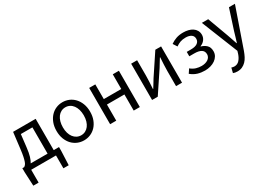

<svg xmlns="http://www.w3.org/2000/svg" viewBox="5 -1258 3110 2227"><g transform="rotate(-30 1560.0 -144.5)"><path d="M99 0V172H28L19 -15V-67H43Q53 -73 62.5 -83.5Q72 -94 80 -116Q88 -138 96 -175Q104 -212 111 -271L137 -486H439V-67H510V-15L502 172H431V0ZM183 -255Q175 -183 161.5 -138Q148 -93 131 -67H357V-419H202Z M803 12Q758 12 717.5 -5Q677 -22 646 -54.5Q615 -87 596.5 -134.5Q578 -182 578 -242Q578 -303 596.5 -350.5Q615 -398 646 -431Q677 -464 717.5 -481Q758 -498 803 -498Q848 -498 888.5 -481Q929 -464 960 -431Q991 -398 1009.5 -350.5Q1028 -303 1028 -242Q1028 -182 1009.5 -134.5Q991 -87 960 -54.5Q929 -22 888.5 -5Q848 12 803 12ZM803 -56Q834 -56 860 -69.5Q886 -83 904.5 -107.5Q923 -132 933 -166Q943 -200 943 -242Q943 -284 933 -318.5Q923 -353 904.5 -378Q886 -403 860 -416.5Q834 -430 803 -430Q772 -430 746 -416.5Q720 -403 701.5 -378Q683 -353 673 -318.5Q663 -284 663 -242Q663 -200 673 -166Q683 -132 701.5 -107.5Q720 -83 746 -69.5Q772 -56 803 -56Z M1156 0V-486H1238V-289H1472V-486H1554V0H1472V-216H1238V0Z M1718 0V-486H1798V-284Q1798 -245 1795.5 -198.5Q1793 -152 1790 -105H1794Q1808 -128 1826.5 -157Q1845 -186 1858 -209L2042 -486H2119V0H2039V-202Q2039 -241 2041.5 -287.5Q2044 -334 2047 -382H2043Q2029 -359 2010.5 -329.5Q1992 -300 1979 -278L1794 0Z M2422 12Q2371 12 2326 -1.5Q2281 -15 2238 -50L2273 -103Q2307 -75 2342.5 -64.5Q2378 -54 2415 -54Q2440 -54 2462 -60Q2484 -66 2500.5 -77Q2517 -88 2526.5 -104.5Q2536 -121 2536 -141Q2536 -183 2504 -203Q2472 -223 2412 -223H2345V-282H2400Q2459 -282 2488 -302.5Q2517 -323 2517 -359Q2517 -396 2489 -414.5Q2461 -433 2416 -433Q2374 -433 2343.5 -422Q2313 -411 2284 -390L2249 -444Q2284 -469 2325.5 -483.5Q2367 -498 2420 -498Q2456 -498 2488 -490Q2520 -482 2544 -466Q2568 -450 2582.5 -425Q2597 -400 2597 -367Q2597 -332 2576 -303Q2555 -274 2517 -259V-255Q2559 -244 2588.5 -215.5Q2618 -187 2618 -134Q2618 -100 2602 -73Q2586 -46 2559 -27Q2532 -8 2496.5 2Q2461 12 2422 12Z M2743 209Q2726 209 2712 206.5Q2698 204 2686 199L2702 134Q2710 136 2720 138.5Q2730 141 2739 141Q2781 141 2807.5 111.5Q2834 82 2849 37L2860 1L2665 -486H2750L2849 -217Q2860 -185 2872.5 -149.5Q2885 -114 2896 -80H2900Q2911 -113 2921 -149Q2931 -185 2941 -217L3028 -486H3108L2925 40Q2912 76 2896 107Q2880 138 2858 160.5Q2836 183 2808 196Q2780 209 2743 209Z"/></g></svg>

Font: Giro Regular
Style: Regular
Weight: 400
Designer: Paul D. Hunt
Foundry: Adobe Systems Incorporated
Version: Version 1.000;PS 1.0;hotconv 1.0.88;makeotf.lib2.5.647800